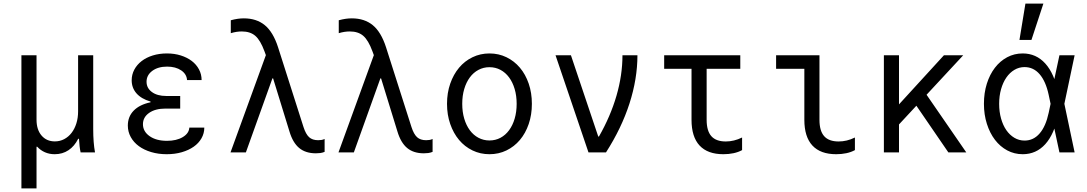

<svg xmlns="http://www.w3.org/2000/svg" viewBox="-20 -847 6040 1067"><path d="M99 200H183V-31.4H187Q205.2 -11.6 229.8 -0.8Q254.4 10 283.8 10Q327.4 10 360.7 -12.3Q394 -34.6 414.4 -75.6H419Q420.4 -52.6 422.4 -34.4Q424.4 -16.2 428 0H508Q503 -27.2 500.5 -59.4Q498 -91.6 498 -130V-540H414V-228Q414 -191.8 404.4 -161.3Q394.8 -130.8 377.7 -108.6Q360.6 -86.4 336.8 -73.8Q313 -61.2 285 -61.2Q238.6 -61.2 210.8 -93.9Q183 -126.6 183 -182V-540H99Z M1019.4 -402H1100.4Q1100.4 -434 1085.8 -461.4Q1071.2 -488.8 1045.5 -508.3Q1019.8 -527.8 984.5 -538.9Q949.2 -550 907.8 -550Q865.2 -550 829.1 -538.8Q793 -527.6 767 -507.5Q741 -487.4 726.4 -460Q711.8 -432.6 711.8 -400.8Q711.8 -358.8 738.4 -328.3Q765 -297.8 816.6 -282.6V-278.6Q756 -265.8 723.2 -232.4Q690.4 -199 690.4 -149Q690.4 -115 706.6 -85.5Q722.8 -56 751.4 -35Q780 -14 819.8 -2Q859.6 10 906.4 10Q952 10 990.3 -1.1Q1028.6 -12.2 1056.4 -31.7Q1084.2 -51.2 1099.8 -78.6Q1115.4 -106 1115.4 -138H1032.2Q1030.2 -105.6 995.5 -85Q960.8 -64.4 908 -64.4Q848.2 -64.4 811.3 -90.4Q774.4 -116.4 774.4 -156.8Q774.4 -195.4 808.6 -219.5Q842.8 -243.6 899.4 -243.6H981.4V-313.6H903.8Q854.2 -313.6 824.3 -335.5Q794.4 -357.4 794.4 -392.8Q794.4 -429.4 826.2 -453.1Q858 -476.8 908.6 -476.8Q956.2 -476.8 986.8 -456Q1017.4 -435.2 1019.4 -402Z M1261 0H1346.4L1493.8 -411.2H1497.8L1588.6 -116.4Q1607.2 -54 1642.7 -24.5Q1678.2 5 1735.4 5Q1748.2 5 1759.7 3.5Q1771.2 2 1784 -3V-74.8Q1776 -70.8 1767.1 -69.3Q1758.2 -67.8 1748.2 -67.8Q1716.2 -67.8 1697.8 -84.6Q1679.4 -101.4 1666.6 -141.2L1525 -585.2Q1497.8 -669.2 1451.6 -707.1Q1405.4 -745 1335.2 -745Q1318.2 -745 1300.8 -742.5Q1283.4 -740 1262.6 -734.4V-662.6Q1279 -667.6 1293.9 -669.9Q1308.8 -672.2 1324 -672.2Q1370.8 -672.2 1399 -647.7Q1427.2 -623.2 1449.6 -562.2L1470.6 -505.2L1468.4 -570.4Z M1861 0H1946.4L2093.8 -411.2H2097.8L2188.6 -116.4Q2207.2 -54 2242.7 -24.5Q2278.2 5 2335.4 5Q2348.2 5 2359.7 3.5Q2371.2 2 2384 -3V-74.8Q2376 -70.8 2367.1 -69.3Q2358.2 -67.8 2348.2 -67.8Q2316.2 -67.8 2297.8 -84.6Q2279.4 -101.4 2266.6 -141.2L2125 -585.2Q2097.8 -669.2 2051.6 -707.1Q2005.4 -745 1935.2 -745Q1918.2 -745 1900.8 -742.5Q1883.4 -740 1862.6 -734.4V-662.6Q1879 -667.6 1893.9 -669.9Q1908.8 -672.2 1924 -672.2Q1970.8 -672.2 1999 -647.7Q2027.2 -623.2 2049.6 -562.2L2070.6 -505.2L2068.4 -570.4Z M2700.1 10Q2751.2 10 2794.5 -11Q2837.8 -32 2869.2 -69.2Q2900.6 -106.4 2918.2 -157.8Q2935.8 -209.1 2935.8 -270Q2935.8 -330.9 2918.2 -382.2Q2900.6 -433.6 2869.2 -470.8Q2837.8 -508 2794.5 -529Q2751.1 -550 2700.2 -550Q2649.2 -550 2605.8 -528.9Q2562.3 -507.9 2531.2 -470.7Q2500 -433.6 2482.1 -382.2Q2464.2 -330.9 2464.2 -270Q2464.2 -209.1 2482.1 -157.8Q2500 -106.4 2531.1 -69.3Q2562.3 -32.1 2605.7 -11.1Q2649.1 10 2700.1 10ZM2699.8 -66.4Q2667 -66.4 2639 -81.3Q2611 -96.1 2591 -123.2Q2571 -150.2 2559.9 -187.6Q2548.8 -225 2548.8 -270Q2548.8 -315 2559.9 -352.4Q2571 -389.8 2591 -416.8Q2611 -443.9 2639 -458.7Q2667 -473.6 2699.8 -473.6Q2733.6 -473.6 2761.4 -458.7Q2789.2 -443.8 2809.1 -416.8Q2829.1 -389.8 2840.1 -352.4Q2851.2 -315 2851.2 -270Q2851.2 -225 2840.1 -187.6Q2829.1 -150.2 2809.1 -123.2Q2789.2 -96.2 2761.4 -81.3Q2733.6 -66.4 2699.8 -66.4Z M3250.4 0H3347.6Q3434 -134.6 3478.2 -271.8Q3522.4 -409 3522.4 -540H3439.2Q3439.2 -429.6 3406 -315.2Q3372.8 -200.8 3308.6 -88.4H3304.6L3152.8 -540H3067.2Z M3907 -181.1V-464.8H4094V-540H3671V-464.8H3823V-181Q3823 -86.4 3867.8 -38.2Q3912.6 10 4000 10Q4029.8 10 4056.3 4.4Q4082.8 -1.2 4104 -12.8V-82.8Q4081.4 -71.8 4058.8 -66.3Q4036.2 -60.8 4013.4 -60.8Q3959.2 -60.8 3933.1 -90.3Q3907 -119.8 3907 -181.1Z M4534 -181Q4534 -119.8 4560.1 -90.3Q4586.2 -60.8 4640.4 -60.8Q4663.2 -60.8 4685.8 -66.2Q4708.4 -71.6 4731 -82.8V-12.8Q4709.8 -1.2 4683.3 4.4Q4656.8 10 4627 10Q4539.6 10 4494.8 -38.2Q4450 -86.4 4450 -181V-464.8H4293V-540H4534Z M4892 0H4976V-540H4892ZM4941.6 -118.4 5333 -540H5225.8L4938 -225.4ZM5250.4 0H5350L5114.6 -341.6L5042.2 -303.8Z M5825.8 -305V-235L5807.8 -320Q5791.8 -395 5757.5 -434.6Q5723.3 -474.2 5673.8 -474.2Q5643.3 -474.2 5617.4 -458.8Q5591.4 -443.4 5572.6 -416.1Q5553.8 -388.8 5543.2 -351.4Q5532.6 -314.1 5532.6 -269.9Q5532.6 -225.8 5543.2 -188.2Q5553.8 -150.6 5572.6 -123.5Q5591.4 -96.5 5617.4 -81.1Q5643.4 -65.8 5673.8 -65.8Q5723.3 -65.8 5757.5 -105.4Q5791.8 -145 5807.8 -220ZM5861.2 -210Q5839.4 -101.6 5788.9 -45.8Q5738.4 10 5663.6 10Q5617 10 5577.5 -11.2Q5538 -32.4 5509.4 -69.8Q5480.7 -107.3 5464.4 -158.7Q5448 -210.1 5448 -270Q5448 -330.6 5464.1 -381.8Q5480.2 -433 5509 -470.5Q5537.8 -508 5577.3 -529Q5616.8 -550 5663.4 -550Q5738.2 -550 5788.8 -494.2Q5839.4 -438.4 5861.2 -330L5873.2 -270ZM5824 -401.4H5838L5867.6 -540H5952L5895 -270L5952 0H5867.6L5838 -138.6H5824L5846 -270ZM5778.4 -827H5678.6L5645.4 -625H5712Z"/></svg>

Font: CommitMonoV143 ExtLt
Style: Regular
Weight: 200
Monospace: yes
Designer: Eigil Nikolajsen
Foundry: Eigil Nikolajsen
Version: Version 1.143